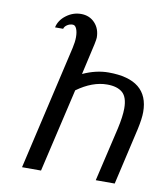

<svg xmlns="http://www.w3.org/2000/svg" viewBox="-77 -734 686 798"><g transform="rotate(10 265.5 -335.0)"><path d="M69.8 0ZM190.9 -524.9Q196.8 -550.8 196.8 -570.8Q196.8 -592.8 190.9 -606.4Q185.1 -620.1 174.8 -620.1Q161.6 -620.1 151.1 -613Q140.6 -606 138.2 -596.2H104Q110.4 -627 138.9 -648.4Q167.5 -669.9 201.2 -669.9Q236.8 -669.9 259.5 -645.8Q282.2 -621.6 282.2 -584Q282.2 -578.1 277.8 -556.2L248 -424.8Q303.2 -450.2 356 -450.2Q525.9 -450.2 525.9 -313Q525.9 -285.2 516.1 -240.2L460.9 0H380.9L434.1 -228Q445.8 -280.8 445.8 -314Q445.8 -361.8 423.6 -380.9Q401.4 -399.9 358.9 -399.9Q296.9 -399.9 231.9 -353L149.9 0H69.8Z"/></g></svg>

Font: Pfennig
Style: Italic
Weight: 500
Italic angle: -13°
Version: Version 20120410 ; ttfautohint (v0.8)